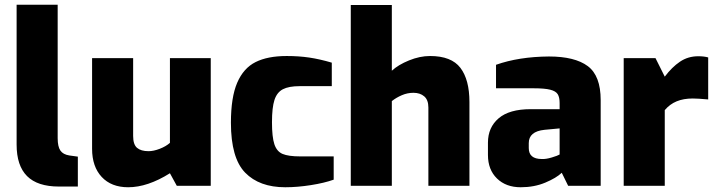

<svg xmlns="http://www.w3.org/2000/svg" viewBox="-20 -783 3025 809"><path d="M50 -174V-763H223V-201Q223 -165 234.5 -148.5Q246 -132 272 -128L308 -123V3H228Q138 3 94 -41Q50 -85 50 -174Z M368 -156V-538H541V-210Q541 -174 557.5 -160Q574 -146 606 -146Q627 -146 653 -156Q679 -166 696 -181V-538H868V0H725L696 -53Q602 6 520 6Q449 6 408.5 -37.5Q368 -81 368 -156Z M953 -266Q953 -373 979.5 -434.5Q1006 -496 1057 -521.5Q1108 -547 1188 -547Q1239 -547 1283 -540.5Q1327 -534 1378 -519V-420H1243Q1197 -420 1172 -407Q1147 -394 1136.5 -362Q1126 -330 1126 -268Q1126 -206 1136 -175.5Q1146 -145 1170.5 -134.5Q1195 -124 1245 -124H1386V-26Q1347 -12 1290 -3Q1233 6 1182 6Q1073 6 1013 -55.5Q953 -117 953 -266Z M1458 -762H1631V-485Q1658 -510 1703.5 -528.5Q1749 -547 1792 -547Q1882 -547 1920 -497Q1958 -447 1958 -353V0H1785V-330Q1785 -362 1767.5 -377Q1750 -392 1722 -392Q1697 -392 1673.5 -382Q1650 -372 1631 -357V0H1458Z M2036 -130V-182Q2036 -246 2081 -284.5Q2126 -323 2216 -323H2338V-349Q2338 -373 2330 -386Q2322 -399 2298.5 -405Q2275 -411 2228 -411H2070V-510Q2166 -544 2293 -545Q2402 -545 2456.5 -504.5Q2511 -464 2511 -361V0H2374L2347 -55Q2324 -33 2277.5 -13.5Q2231 6 2174 6Q2112 6 2074 -31Q2036 -68 2036 -130ZM2338 -132V-242L2274 -236Q2208 -229 2208 -180V-159Q2208 -113 2263 -113Q2280 -112 2305 -119.5Q2330 -127 2338 -132Z M2608 -538H2742L2781 -460Q2811 -500 2845 -523Q2879 -546 2922 -546Q2947 -546 2964 -541V-364Q2920 -368 2899 -368Q2860 -368 2831 -356Q2802 -344 2781 -319V0H2608Z"/></svg>

Font: Exo ExtraBold
Style: Regular
Weight: 800
Designer: Natanael Gama
Foundry: Natanael Gama
Version: Version 1.500